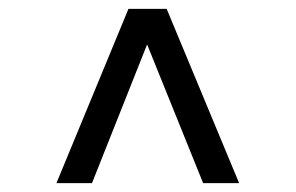

<svg xmlns="http://www.w3.org/2000/svg" viewBox="-20 -706 665 432"><path d="M107 -294 269 -686H355L518 -294H437L311 -606L187 -294Z"/></svg>

Font: Archivo
Style: Regular
Weight: 400
Designer: Hector Gatti
Foundry: Omnibus-Type
Version: Version 2.001